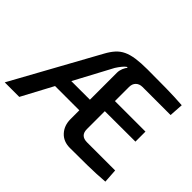

<svg xmlns="http://www.w3.org/2000/svg" viewBox="-143 -947 1205 1205"><g transform="rotate(45 459.5 -344.5)"><path d="M570 -691Q663 -691 735 -690Q807 -689 881 -684L875 -591H626Q599 -591 582.5 -575Q566 -559 566 -531V-157Q566 -128 581 -113.5Q596 -99 626 -99H875L881 -6Q807 0 729 1Q651 2 574 2Q517 2 483 -35Q449 -72 449 -129V-541Q449 -560 457 -580Q465 -600 476 -610H466Q455 -602 442.5 -586.5Q430 -571 418 -552L123 0H-6L307 -568Q326 -603 347.5 -627Q369 -651 398.5 -665Q428 -679 470 -685Q512 -691 570 -691ZM480 -301V-207H163L169 -301ZM461 -406H837V-317L461 -316Z"/></g></svg>

Font: Exo 2 SemiBold
Style: Regular
Weight: 600
Designer: Natanael Gama
Foundry: Natanael Gama
Version: Version 2.010